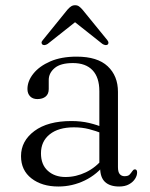

<svg xmlns="http://www.w3.org/2000/svg" viewBox="-20 -686 562 717"><path d="M354 -59.5V-68.5L351 -72.5V-345.5Q351 -397 325.5 -423.8Q300 -450.5 252.5 -450.5Q206 -450.5 184 -431.8Q162 -413 162 -387.5V-353.5Q162 -335 150.5 -325.5Q139 -316 119.5 -316Q102.5 -316 92.5 -326.2Q82.5 -336.5 82.5 -353.5Q82.5 -383.5 104.8 -411.2Q127 -439 168 -456.8Q209 -474.5 266 -474.5Q344 -474.5 382.2 -438.5Q420.5 -402.5 420.5 -343V-62Q420.5 -43.5 427.2 -35.8Q434 -28 445 -28Q458.5 -28 464 -34Q469.5 -40 473.5 -46Q475.5 -49 477.8 -51.2Q480 -53.5 484 -53.5Q488 -53.5 490 -50.5Q492 -47.5 492 -42Q492 -30 484.2 -18Q476.5 -6 461.8 2.2Q447 10.5 425 10.5Q390.5 10.5 372.2 -6.5Q354 -23.5 354 -59.5ZM58.5 -103Q58.5 -159.5 108.5 -196.8Q158.5 -234 246.5 -234Q282.5 -234 313 -226.8Q343.5 -219.5 367.5 -209L362.5 -187.5Q338.5 -197 312.5 -203.8Q286.5 -210.5 256 -210.5Q198 -210.5 165.5 -184.2Q133 -158 133 -113.5Q133 -71 158.8 -48Q184.5 -25 224.5 -25Q264 -25 301 -42.8Q338 -60.5 365.5 -95L375 -77Q343.5 -35 296.8 -12.2Q250 10.5 198 10.5Q136.5 10.5 97.5 -19.8Q58.5 -50 58.5 -103ZM271 -611.5H249.5L362.5 -522Q368 -518.5 373.2 -517.8Q378.5 -517 382 -519.5Q385 -522 385 -526.5Q385 -531 380.5 -536.5L288 -650Q281 -658 275 -662.2Q269 -666.5 260.5 -666.5Q252 -666.5 245.5 -662.2Q239 -658 232 -650L140 -536.5Q135 -531 135.2 -526.5Q135.5 -522 138.5 -519.5Q142.5 -517 147.5 -517.8Q152.5 -518.5 158 -522Z"/></svg>

Font: Fraunces Light
Style: Regular
Weight: 300
Version: Version 1.000;[b76b70a41]